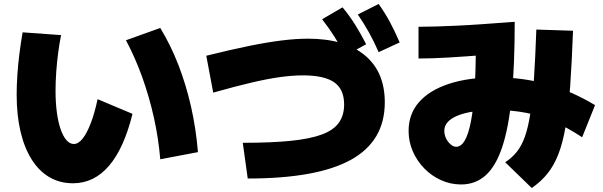

<svg xmlns="http://www.w3.org/2000/svg" viewBox="-20 -875 3040 968"><path d="M348 49Q282 49 229.5 18.5Q177 -12 140 -70.5Q103 -129 83.5 -211.5Q64 -294 64 -398Q64 -444 67.5 -497Q71 -550 78 -605Q85 -660 94 -712L288 -698Q280 -659 273.5 -610.5Q267 -562 263.5 -512Q260 -462 260 -418Q260 -359 266.5 -309.5Q273 -260 285.5 -224Q298 -188 315 -168.5Q332 -149 352 -149Q375 -149 396.5 -176Q418 -203 437.5 -253.5Q457 -304 472 -375L648 -301Q605 -127 529.5 -39Q454 49 348 49ZM788 -72Q779 -179 755.5 -284Q732 -389 696.5 -487.5Q661 -586 615 -672L788 -734Q841 -647 879.5 -547.5Q918 -448 943 -338Q968 -228 978 -108Z M1721 -594Q1694 -646 1666.5 -689.5Q1639 -733 1604 -778L1707 -838Q1742 -796 1770.5 -750.5Q1799 -705 1826 -652ZM1889 -612Q1866 -665 1841 -710Q1816 -755 1784 -802L1889 -855Q1921 -810 1946 -763.5Q1971 -717 1995 -661ZM1204 -155Q1348 -155 1446 -165Q1544 -175 1603 -197Q1662 -219 1688.5 -256.5Q1715 -294 1715 -348Q1715 -425 1665 -460Q1615 -495 1507 -495Q1455 -495 1393 -486.5Q1331 -478 1249.5 -459Q1168 -440 1055 -408L1020 -594Q1141 -624 1234 -643Q1327 -662 1400 -671Q1473 -680 1532 -680Q1718 -680 1819 -596.5Q1920 -513 1920 -359Q1920 -164 1749.5 -69.5Q1579 25 1229 25Z M2305 55Q2252 55 2204 33.5Q2156 12 2119 -26Q2082 -64 2061 -112.5Q2040 -161 2040 -215Q2040 -300 2092.5 -360Q2145 -420 2244 -452.5Q2343 -485 2480 -485Q2615 -485 2738.5 -450.5Q2862 -416 2980 -345L2915 -183Q2839 -233 2770 -263Q2701 -293 2631 -306.5Q2561 -320 2480 -320Q2356 -320 2288 -292.5Q2220 -265 2220 -215Q2220 -201 2225 -186.5Q2230 -172 2239 -160.5Q2248 -149 2258.5 -142Q2269 -135 2280 -135Q2305 -135 2323.5 -167Q2342 -199 2354.5 -264Q2367 -329 2373 -427Q2379 -525 2379 -658L2451 -600Q2327 -590 2241.5 -585Q2156 -580 2090 -580V-740Q2134 -740 2180 -741.5Q2226 -743 2282 -745.5Q2338 -748 2409.5 -753Q2481 -758 2575 -765Q2575 -545 2560 -389Q2545 -233 2512.5 -135Q2480 -37 2428.5 9Q2377 55 2305 55ZM2527 -57Q2561 -79 2585.5 -109.5Q2610 -140 2626.5 -186.5Q2643 -233 2654 -304Q2665 -375 2672 -478.5Q2679 -582 2684 -726L2869 -720Q2863 -557 2854.5 -438.5Q2846 -320 2831.5 -236.5Q2817 -153 2794.5 -96Q2772 -39 2739.5 1Q2707 41 2661 73Z"/></svg>

Font: M PLUS 2 Thin Black
Style: Regular
Weight: 900
Version: Version 1.001